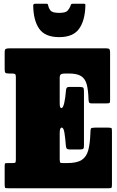

<svg xmlns="http://www.w3.org/2000/svg" viewBox="-20 -1009 625 1029"><path d="M43 -615H28Q12 -615 8.5 -619.5Q5 -624 5 -639V-727Q5 -744 11 -747Q17 -750 33 -750H549Q563.5 -750 566.8 -745Q570 -740 570 -726V-474Q570 -460 567.5 -457.5Q565 -455 551 -455H471Q459.5 -455 457.2 -460.2Q455 -465.5 454.5 -475Q453 -526 444.8 -556.8Q436.5 -587.5 414.5 -601.2Q392.5 -615 350 -615H329Q314.5 -615 307.2 -611.2Q300 -607.5 300 -591.5V-459Q300 -441 302.2 -435.5Q304.5 -430 309 -430H309.5Q318 -430 324.2 -457Q330.5 -484 333 -519Q333.5 -531 336.8 -537Q340 -543 350.5 -543H406Q422 -543 426 -539Q430 -535 430 -519V-229Q430 -216 426.5 -212Q423 -208 409 -208H355Q339.5 -208 336.2 -214.8Q333 -221.5 332.5 -234Q330 -268 325.5 -296.5Q321 -325 311 -325H310.5Q300 -325 300 -296V-155Q300 -137.5 305 -136.2Q310 -135 327 -135H340Q391 -135 417 -151.2Q443 -167.5 452.8 -203Q462.5 -238.5 464.5 -296Q465 -315 467.2 -320Q469.5 -325 490 -325H560Q577 -325 578.5 -320.8Q580 -316.5 580 -300V-20Q580 -4.5 576.8 -2.2Q573.5 0 558 0H30Q15 0 10 -1Q5 -2 5 -18V-119Q5 -132 7.8 -133.5Q10.5 -135 23 -135H43Q59 -135 62 -137.5Q65 -140 65 -156V-596Q65 -609 60.8 -612Q56.5 -615 43 -615ZM297 -810Q221.5 -810 190.2 -854.8Q159 -899.5 158 -979.5Q158 -989 169.5 -989H229Q237 -989 238 -981Q240.5 -966 250.5 -953Q260.5 -940 297 -940Q331.5 -940 341.8 -951.5Q352 -963 356.5 -974.5Q359 -981.5 360.8 -985.2Q362.5 -989 371.5 -989H427.5Q435.5 -989 436.8 -986.8Q438 -984.5 437.5 -977Q435.5 -898.5 403.5 -854.2Q371.5 -810 297 -810Z"/></svg>

Font: Besley* Condensed Fatface
Style: Regular
Weight: 900
Width: 3
Designer: Owen Earl
Foundry: indestructible type*
Version: Version 3.000; ttfautohint (v1.8.3)